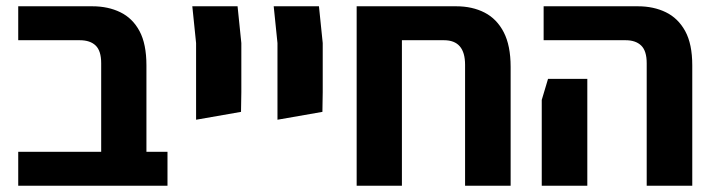

<svg xmlns="http://www.w3.org/2000/svg" viewBox="-20 -591 2269 611"><path d="M302 0V-390Q302 -429 284.5 -446Q267 -463 234 -463H38V-571H274Q324 -571 363 -552Q402 -533 424 -492Q446 -451 446 -383V0ZM38 0V-108H513V0Z M604 -210V-298V-454L592 -571H736L748 -454V-298L747 -235Z M863 -210V-298V-454L851 -571H995L1007 -454V-298L1006 -235Z M1460 0V-385Q1460 -463 1393 -463H1115V-571H1432Q1483 -571 1522 -551Q1561 -531 1583 -488.5Q1605 -446 1605 -378V0ZM1115 0V-506H1259V0Z M2038 0V-390Q2038 -429 2020.5 -446Q2003 -463 1971 -463H1710V-571H2010Q2060 -571 2099 -552Q2138 -533 2160.5 -492Q2183 -451 2183 -383V0ZM1704 0V-273L1724 -340H1849V-273V0Z"/></svg>

Font: Assistant ExtraLight
Style: Bold
Weight: 700
Version: Version 3.000